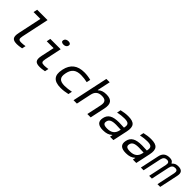

<svg xmlns="http://www.w3.org/2000/svg" viewBox="338 -2131 3562 3562"><g transform="rotate(45 2119.0 -350.5)"><path d="M438 -70C373 -70 356 -88 373 -169L488 -710H216L199 -632H379L280 -165C252 -33 286 9 401 9C436 9 465 5 525 -6L541 -80C501 -73 466 -70 438 -70Z M1038 -70C973 -70 956 -88 973 -169L1043 -500H771L755 -422H935L880 -165C852 -33 886 9 1001 9C1036 9 1065 5 1125 -6L1141 -80C1101 -73 1066 -70 1038 -70ZM957 -651C950 -618 972 -597 1018 -597C1063 -597 1092 -618 1099 -651L1100 -653C1107 -687 1086 -708 1041 -708C995 -708 965 -687 958 -653Z M1334 -256 1332 -244C1296 -74 1368 9 1548 9C1606 9 1670 1 1732 -14L1748 -90C1694 -78 1620 -70 1573 -70C1444 -70 1396 -123 1423 -247L1424 -253C1450 -377 1520 -430 1649 -430C1696 -430 1767 -422 1816 -410L1832 -486C1776 -501 1715 -509 1658 -509C1478 -509 1371 -426 1334 -256Z M2031 -710 1880 0H1968L2030 -291C2050 -388 2101 -430 2196 -430C2291 -430 2324 -388 2304 -291L2242 0H2330L2393 -295C2424 -443 2375 -509 2236 -509C2161 -509 2109 -490 2071 -451H2064L2119 -710Z M2809 -509C2750 -509 2692 -501 2629 -486L2613 -410C2673 -423 2734 -430 2785 -430C2888 -430 2923 -403 2904 -315L2901 -302C2840 -306 2795 -307 2770 -307C2601 -307 2522 -259 2499 -150C2476 -42 2532 9 2659 9C2741 9 2798 -11 2842 -52H2848L2837 0H2926L2988 -290C3021 -447 2970 -509 2809 -509ZM2588 -150C2601 -212 2650 -237 2760 -237C2789 -237 2841 -235 2886 -232L2881 -209C2861 -115 2799 -68 2692 -68C2607 -68 2576 -93 2588 -150Z M3409 -509C3350 -509 3292 -501 3229 -486L3213 -410C3273 -423 3334 -430 3385 -430C3488 -430 3523 -403 3504 -315L3501 -302C3440 -306 3395 -307 3370 -307C3201 -307 3122 -259 3099 -150C3076 -42 3132 9 3259 9C3341 9 3398 -11 3442 -52H3448L3437 0H3526L3588 -290C3621 -447 3570 -509 3409 -509ZM3188 -150C3201 -212 3250 -237 3360 -237C3389 -237 3441 -235 3486 -232L3481 -209C3461 -115 3399 -68 3292 -68C3207 -68 3176 -93 3188 -150Z M3726 -371 3647 0H3718L3795 -362C3807 -421 3839 -446 3887 -446C3934 -446 3953 -421 3941 -362L3864 0H3936L4013 -362C4025 -421 4056 -446 4104 -446C4152 -446 4171 -421 4159 -362L4082 0H4154L4233 -371C4253 -467 4214 -509 4120 -509C4069 -509 4034 -495 4000 -457H3994C3976 -495 3948 -509 3897 -509C3802 -509 3746 -467 3726 -371Z"/></g></svg>

Font: LT Wave Mono
Style: Italic
Weight: 400
Designer: Daniel Lyons
Version: Version 2.5 (Glyphs App)